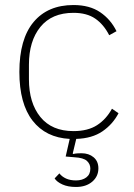

<svg xmlns="http://www.w3.org/2000/svg" viewBox="-20 -540 531 763"><path d="M272 -520Q336 -520 378 -491.5Q420 -463 443 -416L414 -400Q392 -443 358.5 -466Q325 -489 272 -489Q186 -489 140.5 -433Q95 -377 95 -283V-225Q95 -131 140.5 -75Q186 -19 272 -19Q329 -19 365.5 -42.5Q402 -66 425 -108L451 -90Q428 -46 387 -18Q346 10 283 12L269 70L271 72Q279 70 287.5 69.5Q296 69 304 69Q333 69 352 85Q371 101 371 129Q371 161 346.5 182Q322 203 282 203Q250 203 228 193Q206 183 197 169L216 149Q226 162 242.5 169.5Q259 177 282 177Q307 177 323 165Q339 153 339 130Q339 112 325.5 99.5Q312 87 276 85L241 82L257 12Q162 7 109.5 -60.5Q57 -128 57 -254Q57 -385 113.5 -452.5Q170 -520 272 -520Z"/></svg>

Font: IBM Plex Sans Thai ExtLt
Style: Regular
Weight: 200
Designer: Mike Abbink, Paul van der Laan, Pieter van Rosmalen, Ben Mitchell, Mark Frömberg
Foundry: Bold Monday
Version: Version 1.2